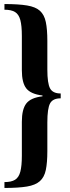

<svg xmlns="http://www.w3.org/2000/svg" viewBox="-20 -807 344 949"><path d="M2 122V93Q36 93 54.5 81.5Q73 70 80.5 41.5Q88 13 88 -37V-205Q88 -267 110 -295.5Q132 -324 190 -331V-335Q132 -342 110 -370Q88 -398 88 -460V-629Q88 -680 80.5 -708Q73 -736 54.5 -747.5Q36 -759 2 -759V-787Q71 -787 113.5 -780Q156 -773 177.5 -753.5Q199 -734 206.5 -698Q214 -662 214 -605V-463Q214 -395 227.5 -370Q241 -345 280 -345V-321Q241 -321 227.5 -296Q214 -271 214 -202V-60Q214 -3 206.5 33Q199 69 177 88.5Q155 108 113 115Q71 122 2 122Z"/></svg>

Font: Libre Bodoni SemiBold
Style: Regular
Weight: 600
Designer: Pablo Impallari, Rodrigo Fuenzalida
Foundry: Impallari Type
Version: Version 2.005;gftools[0.9.23]